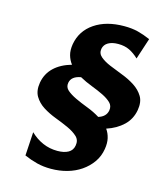

<svg xmlns="http://www.w3.org/2000/svg" viewBox="-111 -802 776 911"><g transform="rotate(15 276.5 -347.0)"><path d="M309 -587Q305 -564 323 -548.5Q341 -533 370.5 -520.5Q400 -508 434.5 -495Q469 -482 497.5 -463.5Q526 -445 542 -418.5Q558 -392 551 -351Q543 -305 510.5 -274Q478 -243 429 -227Q442 -209 447.5 -185.5Q453 -162 448 -132Q442 -95 421.5 -66Q401 -37 371 -16.5Q341 4 303.5 14.5Q266 25 224 25Q187 25 155.5 17Q124 9 92 -5L99 -121Q127 -94 160.5 -79.5Q194 -65 232 -65Q265 -65 285.5 -76.5Q306 -88 310 -112Q315 -139 297 -156Q279 -173 249.5 -186.5Q220 -200 185.5 -213Q151 -226 122.5 -244Q94 -262 78 -289Q62 -316 69 -357Q77 -402 109 -432.5Q141 -463 194 -478Q180 -496 173.5 -519Q167 -542 172 -573Q184 -641 241.5 -680Q299 -719 387 -719Q425 -719 454.5 -711.5Q484 -704 516 -690L482 -586Q460 -607 436.5 -618.5Q413 -630 381 -630Q351 -630 332 -619Q313 -608 309 -587ZM199 -391Q195 -369 211.5 -354.5Q228 -340 255.5 -327Q283 -314 316 -301.5Q349 -289 378 -271Q415 -282 421 -314Q425 -337 409.5 -352Q394 -367 368.5 -379.5Q343 -392 311.5 -404Q280 -416 251 -432Q205 -424 199 -391Z"/></g></svg>

Font: LT Museum
Style: Bold Italic
Weight: 700
Designer: Daniel Lyons
Foundry: LyonsType
Version: Version 1.011